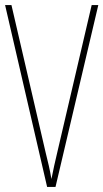

<svg xmlns="http://www.w3.org/2000/svg" viewBox="-20 -734 406 754"><path d="M366 -714 198 0H165L0 -714H25L159 -136Q166 -108 171.5 -84Q177 -60 182 -31Q188 -60 193 -84Q198 -108 205 -136L340 -714Z"/></svg>

Font: Noto Sans Gurmukhi ExtraCondensed Thin
Style: Regular
Weight: 100
Width: 2
Designer: Jelle Bosma - Monotype Design Team
Foundry: Monotype Imaging Inc.
Version: Version 2.004; ttfautohint (v1.8.4.7-5d5b)